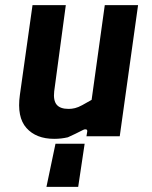

<svg xmlns="http://www.w3.org/2000/svg" viewBox="-20 -528 590 744"><path d="M160 196 195 29H308L283 196ZM190 10Q120 10 82.5 -32Q45 -74 57 -160L106 -508H235L190 -174Q186 -139 199.5 -122.5Q213 -106 246 -106Q258 -106 270.5 -109Q283 -112 298.5 -120.5Q314 -129 335 -141L386 -508H515L444 0H315L318 -18Q319 -25 314 -26.5Q309 -28 303 -25Q287 -17 272 -9.5Q257 -2 243 4Q230 7 217 8.5Q204 10 190 10Z"/></svg>

Font: Finlandica SemiBold
Style: Italic
Weight: 600
Italic angle: -8°
Designer: Niklas Ekholm, Juho Hiilivirta, Jaakko Suomalainen
Foundry: Helsinki Type Studio
Version: Version 1.063